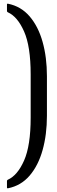

<svg xmlns="http://www.w3.org/2000/svg" viewBox="-20 -829 308 1033"><path d="M232.5 -206Q232.5 -105 209.2 -21.8Q186 61.5 139.5 115.8Q93 170 23 184Q17.5 185 17.5 180V145Q17.5 140 22 138Q74 115 109.5 34.8Q145 -45.5 145 -196V-429Q145 -579.5 109.5 -659.8Q74 -740 22 -763Q17.5 -765 17.5 -770V-805Q17.5 -810 23 -809Q93 -795 139.5 -740.8Q186 -686.5 209.2 -603.5Q232.5 -520.5 232.5 -419Z"/></svg>

Font: MFEK Sans
Style: Regular
Weight: 400
Designer: Owen Earl
Foundry: indestructible type*
Version: Version 0.001; ttfautohint (v1.8.4.7-5d5b)